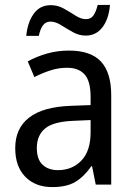

<svg xmlns="http://www.w3.org/2000/svg" viewBox="-20 -752 548 782"><path d="M261 -546Q350 -546 391.5 -501Q433 -456 433 -364V0H370L355 -75H352Q322 -32 286.5 -11Q251 10 193 10Q124 10 83 -32Q42 -74 42 -149Q42 -229 98.5 -273Q155 -317 269 -321L349 -324V-357Q349 -422 324.5 -449Q300 -476 253 -476Q218 -476 184.5 -465Q151 -454 120 -438L93 -502Q127 -521 170 -533.5Q213 -546 261 -546ZM281 -260Q198 -257 164 -229Q130 -201 130 -149Q130 -103 153.5 -81Q177 -59 216 -59Q274 -59 311.5 -98Q349 -137 349 -213V-263ZM87 -606Q92 -660 117 -695.5Q142 -731 187 -731Q215 -731 240 -717Q265 -703 287.5 -688.5Q310 -674 330 -674Q350 -674 360.5 -689Q371 -704 378 -732H428Q423 -674 397 -640.5Q371 -607 329 -607Q302 -607 277 -621Q252 -635 229 -649.5Q206 -664 186 -664Q166 -664 155 -649Q144 -634 138 -606Z"/></svg>

Font: Noto Sans Ethiopic SemCond
Style: Regular
Weight: 400
Width: 4
Designer: Monotype Design Team
Foundry: Monotype Imaging Inc.
Version: Version 2.102; ttfautohint (v1.8.4.7-5d5b)